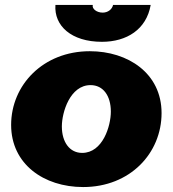

<svg xmlns="http://www.w3.org/2000/svg" viewBox="-20 -741 698 776"><path d="M316 15C506 15 633 -122 633 -284C633 -445 497 -534 343 -534C154 -534 25 -397 25 -236C25 -78 157 15 316 15ZM312 -123C262 -123 230 -166 230 -230C230 -287 263 -397 346 -397C397 -397 428 -354 428 -290C428 -231 395 -123 312 -123ZM392 -572C492 -572 572 -622 589 -721H437C433 -703 416 -690 395 -690C370 -690 351 -706 355 -721H204C198 -637 268 -572 392 -572Z"/></svg>

Font: Fixel Display Black
Style: Italic
Weight: 900
Italic angle: -10°
Designer: AlfaBravo + MacPaw
Foundry: Kyrylo Tkachov, Marchela Mozhyna, Serhii Makarenko, Maria Weinstein, Zakhar Kryvoshyya
Version: Version 1.210;Glyphs 3.2 (3217)